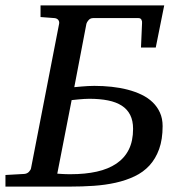

<svg xmlns="http://www.w3.org/2000/svg" viewBox="-48 -691 661 711"><path d="M444.8 -213.9Q444.8 -244.1 434.1 -265.4Q423.3 -286.6 402.8 -299.8Q382.3 -313 352.1 -319.1Q321.8 -325.2 282.2 -325.2Q273.9 -325.2 262.9 -324.5Q252 -323.7 241.7 -322.8Q229.5 -321.3 217.3 -320.3L164.1 -47.9Q171.4 -47.4 179.7 -46.9Q186.5 -46.4 195.3 -46.1Q204.1 -45.9 213.9 -45.9Q267.6 -45.9 310.3 -55.4Q353 -64.9 383.1 -85.2Q413.1 -105.5 429 -137.2Q444.8 -168.9 444.8 -213.9ZM528.8 -515.1H474.1L478 -605Q479 -611.8 475.8 -617.9Q472.7 -624 464.8 -624H296.9Q286.6 -624 280 -616.5Q273.4 -608.9 272 -603L227.1 -368.2Q240.2 -369.1 253.4 -370.6Q264.6 -371.6 277.3 -372.3Q290 -373 301.3 -373Q334 -373 365.5 -369.6Q397 -366.2 425 -358.9Q453.1 -351.6 476.8 -340.1Q500.5 -328.6 517.6 -312Q534.7 -295.4 544.4 -273.7Q554.2 -252 554.2 -224.1Q554.2 -174.8 541.3 -138.9Q528.3 -103 505.4 -78.1Q482.4 -53.2 450.4 -38.1Q418.5 -22.9 380.4 -14.4Q342.3 -5.9 299.1 -2.9Q255.9 0 210.9 0H-27.8V-43L42 -46.9Q52.7 -47.9 59.3 -54.9Q65.9 -62 66.9 -67.9L170.9 -603Q172.4 -611.3 167.7 -617.2Q163.1 -623 153.8 -624L102.1 -627.9V-670.9H560.1Z"/></svg>

Font: Charis SIL
Style: Italic
Weight: 400
Italic angle: -11°
Foundry: SIL International
Version: Version 4.112